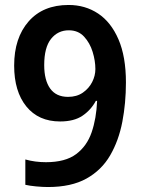

<svg xmlns="http://www.w3.org/2000/svg" viewBox="-20 -743 569 773"><path d="M487 -411Q487 -328 472.5 -252.5Q458 -177 423.5 -117.5Q389 -58 328 -24Q267 10 173 10Q152 10 125.5 7.5Q99 5 82 1V-101Q121 -90 165 -90Q243 -90 286.5 -122.5Q330 -155 349 -210.5Q368 -266 371 -337H366Q346 -300 312 -277Q278 -254 222 -254Q135 -254 86 -314.5Q37 -375 37 -479Q37 -590 95 -656.5Q153 -723 256 -723Q323 -723 375 -688.5Q427 -654 457 -584.5Q487 -515 487 -411ZM257 -621Q213 -621 185.5 -586.5Q158 -552 158 -481Q158 -420 182 -386.5Q206 -353 254 -353Q289 -353 313.5 -370Q338 -387 351 -412.5Q364 -438 364 -465Q364 -498 353 -534Q342 -570 318.5 -595.5Q295 -621 257 -621Z"/></svg>

Font: Noto Sans SemiCondensed SemiBold
Style: Regular
Weight: 600
Width: 4
Designer: Monotype Design Team
Foundry: Monotype Imaging Inc.
Version: Version 2.013; ttfautohint (v1.8.4.7-5d5b)